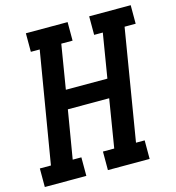

<svg xmlns="http://www.w3.org/2000/svg" viewBox="-116 -828 841 920"><g transform="rotate(-15 304.5 -367.5)"><path d="M-7 0V-92H48L140 -643H96V-735H303V-643H247L211 -424H417L453 -643H410V-735H616V-643H561L470 -92H513V0H306V-92H362L401 -331H196L156 -92H199V0Z"/></g></svg>

Font: Iosevka Slab Semibold Extended
Style: Italic
Weight: 600
Width: 7
Italic angle: -9°
Monospace: yes
Designer: Belleve Invis
Foundry: Belleve Invis
Version: Version 11.1.0; ttfautohint (v1.8.3)